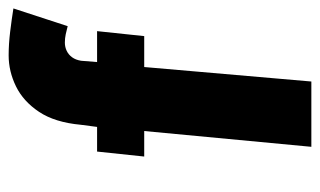

<svg xmlns="http://www.w3.org/2000/svg" viewBox="-168 -572 740 444"><g transform="rotate(-90 202.0 -350.0)"><path d="M62 -386.5 73.5 -495.5H130.5L135.5 -533.5Q141 -593 165.2 -629.5Q189.5 -666 224.2 -683Q259 -700 296 -700Q322 -700 350.8 -696.5Q379.5 -693 404.5 -689L363.5 -563.5Q354 -566 344.8 -568Q335.5 -570 325.5 -570Q315.5 -570 306.5 -565.8Q297.5 -561.5 291.5 -553.2Q285.5 -545 283.5 -532.5L280.5 -495.5H352L340.5 -386.5H269L235.5 0H84.5L121 -386.5Z"/></g></svg>

Font: Karla ExtraBold
Style: Italic
Weight: 800
Italic angle: -8°
Designer: Jonathan Pinhorn
Version: Version 2.004;gftools[0.9.33]